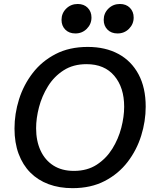

<svg xmlns="http://www.w3.org/2000/svg" viewBox="-20 -957 788 989"><path d="M353.5 12.2Q285.2 12.2 230.2 -8.3Q175.3 -28.8 136.2 -68.1Q97.2 -107.4 75.9 -164.6Q54.7 -221.7 54.7 -294.9Q54.7 -371.1 78.1 -445.6Q101.6 -520 148.7 -581.1Q195.8 -642.1 266.6 -678.7Q337.4 -715.3 432.1 -715.3Q522.9 -715.3 589.8 -679.2Q656.7 -643.1 693.6 -574.2Q730.5 -505.4 730.5 -407.7Q730.5 -332.5 707.3 -258.1Q684.1 -183.6 637.2 -122.6Q590.3 -61.5 519.5 -24.7Q448.7 12.2 353.5 12.2ZM360.8 -76.7Q429.2 -76.7 478.3 -108.6Q527.3 -140.6 558.6 -190.9Q589.8 -241.2 604.7 -298.6Q619.6 -356 619.6 -407.2Q619.6 -506.3 568.8 -566.4Q518.1 -626.5 425.8 -626.5Q356.9 -626.5 307.6 -594.7Q258.3 -563 227.1 -512.5Q195.8 -461.9 180.9 -404.8Q166 -347.7 166 -296.4Q166 -231 189 -181.4Q211.9 -131.8 255.4 -104.2Q298.8 -76.7 360.8 -76.7ZM368.2 -784.7Q335.9 -784.7 316.4 -804.4Q296.9 -824.2 296.9 -854.5Q296.9 -888.7 321 -912.6Q345.2 -936.5 380.4 -936.5Q412.6 -936.5 431.9 -916.7Q451.2 -897 451.2 -866.7Q451.2 -833 427.2 -808.8Q403.3 -784.7 368.2 -784.7ZM585.4 -784.7Q553.2 -784.7 533.7 -804.4Q514.2 -824.2 514.2 -854.5Q514.2 -888.7 538.3 -912.6Q562.5 -936.5 597.7 -936.5Q629.9 -936.5 649.2 -916.7Q668.5 -897 668.5 -866.7Q668.5 -833 644.5 -808.8Q620.6 -784.7 585.4 -784.7Z"/></svg>

Font: Schibsted Grotesk Medium
Style: Italic
Weight: 500
Italic angle: -12°
Designer: Bakken & Baeck AS, Henrik Kongsvoll
Foundry: Schibsted ASA
Version: Version 1.100;gftools[0.9.25]